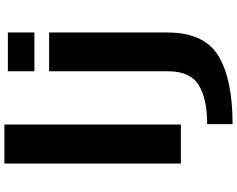

<svg xmlns="http://www.w3.org/2000/svg" viewBox="-120 -704 1055 854"><g transform="rotate(-90 407.0 -277.5)"><path d="M106 0H279.5V-785H106ZM281.5 230Q481 230 585 166.8Q689 103.5 689 -60.5V-586H516.5V-58Q516.5 42 455 79.5Q393.5 117 281.5 117ZM516.5 -769.5V-651.5H689V-769.5Z"/></g></svg>

Font: Anybody ExtraExpanded SemiBold
Style: Regular
Weight: 600
Width: 8
Version: Version 1.113;gftools[0.9.25]